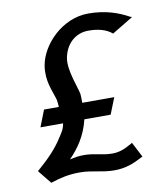

<svg xmlns="http://www.w3.org/2000/svg" viewBox="-72 -650 621 727"><g transform="rotate(-10 238.5 -286.5)"><path d="M25 -35 67 17 70 16C106 4 139 -3 179 -3C229 -3 261 12 311 12C355 12 386 -1 420 -19L424 -21L394 -79L389 -76C364 -62 344 -52 314 -52C274 -52 249 -65 206 -65C186 -65 171 -62 152 -58C187 -94 217 -136 232 -198H333L358 -261H235C235 -271 235 -283 234 -294V-295C229 -322 200 -390 207 -436C216 -491 255 -526 305 -526C344 -526 373 -517 393 -501L396 -499L477 -548L469 -551C431 -572 382 -590 316 -590C215 -590 132 -503 119 -424C110 -365 131 -328 142 -289C144 -280 144 -271 145 -261H88L63 -197H150C146 -173 137 -163 127 -147C101 -105 67 -72 28 -38Z"/></g></svg>

Font: Charger Sport
Style: DfBdObl
Weight: 400
Designer: Jasper
Foundry: Cannot Into Space Fonts
Version: Version 1.1